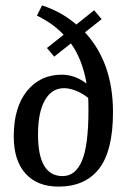

<svg xmlns="http://www.w3.org/2000/svg" viewBox="-20 -678 478 712"><path d="M399 -262Q399 -119 347.5 -52.5Q296 14 197 14Q118 14 74.5 -34.5Q31 -83 31 -172Q31 -280 80 -340.5Q129 -401 209 -401Q258 -401 301 -368Q286 -457 243 -517L181 -468L154 -500L216 -549Q177 -591 117 -620L136 -658Q209 -634 263 -587L329 -640L357 -607L295 -558Q399 -446 399 -262ZM308 -269Q308 -300 307 -315Q284 -333 260.5 -342Q237 -351 217 -351Q172 -351 146.5 -306.5Q121 -262 121 -179Q121 -25 212 -25Q260 -25 284 -82Q308 -139 308 -269Z"/></svg>

Font: Gupter Medium
Style: Regular
Weight: 500
Designer: Octavio Pardo
Version: Version 1.000